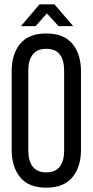

<svg xmlns="http://www.w3.org/2000/svg" viewBox="-20 -862 429 889"><path d="M145 -741 197 -800 251 -741H319L232 -842H163L77 -741ZM194 -707C140 -707 99.8 -691.2 73.5 -659.5C47.2 -627.8 34 -585 34 -531V-169C34 -115.7 47.2 -73 73.5 -41C99.8 -9 140 7 194 7C248 7 288.3 -9 315 -41C341.7 -73 355 -115.7 355 -169V-531C355 -585 341.7 -627.8 315 -659.5C288.3 -691.2 248 -707 194 -707ZM194 -636C222.7 -636 243.7 -627.2 257 -609.5C270.3 -591.8 277 -567 277 -535V-165C277 -133 270.3 -108.2 257 -90.5C243.7 -72.8 222.7 -64 194 -64C166 -64 145.2 -72.8 131.5 -90.5C117.8 -108.2 111 -133 111 -165V-535C111 -567 117.8 -591.8 131.5 -609.5C145.2 -627.2 166 -636 194 -636Z"/></svg>

Font: SVN-Bebas Neue
Style: Regular
Weight: 400
Designer: Ryoichi Tsunekawa
Foundry: Ryoichi Tsunekawa
Version: Version 001.003